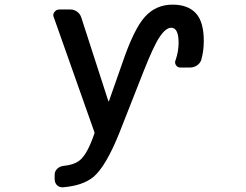

<svg xmlns="http://www.w3.org/2000/svg" viewBox="-20 -585 1040 811"><path d="M246.1 206.1Q244.1 206.1 243.2 206.1Q230.5 206.1 220.7 197.3Q210.9 186.5 210.9 171.9V152.3Q210.9 138.7 221.2 128.4Q231.4 118.2 245.1 116.2Q294.9 111.3 318.4 90.8Q349.6 64.5 378.9 -21.5Q379.9 -25.4 377.9 -29.3L207 -512.7Q205.1 -516.6 205.1 -520.5Q205.1 -528.3 210 -534.2Q217.8 -544.9 230.5 -544.9H277.3Q293 -544.9 305.7 -535.6Q318.4 -526.4 323.2 -511.7L437.5 -158.2Q437.5 -157.2 438.5 -157.2Q439.5 -157.2 440.4 -158.2L498 -322.3Q545.9 -462.9 592.3 -514.2Q638.7 -565.4 709 -565.4Q773.4 -565.4 807.1 -529.3Q840.8 -493.2 840.8 -412.1Q840.8 -369.1 830.1 -332Q825.2 -317.4 812 -308.6Q798.8 -299.8 783.2 -299.8H742.2Q729.5 -299.8 723.1 -310.1Q716.8 -320.3 721.7 -331.1Q734.4 -367.2 734.4 -404.3Q734.4 -467.8 703.1 -467.8Q680.7 -467.8 654.8 -429.7Q628.9 -391.6 585.9 -282.2L484.4 -24.4Q427.7 117.2 375 162.1Q330.1 199.2 246.1 206.1Z"/></svg>

Font: Gen Jyuu Gothic L Monospace Medium
Style: Regular
Weight: 500
Designer: [Source Han Sans]
Ryoko NISHIZUKA  (kana & ideographs); Paul D. Hunt (Latin, Greek & Cyrillic); Wenlong ZHANG  (bopomofo
Version: Version 1.002.20150607